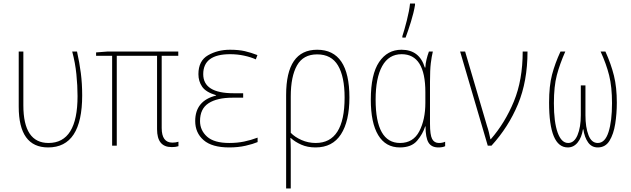

<svg xmlns="http://www.w3.org/2000/svg" viewBox="-20 -817 3540 1077"><path d="M441 -282Q441 -348 433.5 -406.5Q426 -465 412 -528H385Q402 -465 408.5 -400.5Q415 -336 415 -278Q415 -15 252 -15Q111 -15 111 -226V-528H85V-219Q85 10 250 10Q441 10 441 -282Z M981 3V-22Q966 -17 947 -17Q887 -17 887 -99V-504H980V-528H584L519 -523V-504H609V0H635V-504H861V-92Q861 8 942 8Q956 8 966 6.5Q976 5 981 3Z M1425 -20V-45Q1388 -31 1349.5 -23Q1311 -15 1266 -15Q1181 -15 1141.5 -50.5Q1102 -86 1102 -138Q1102 -207 1150 -238Q1198 -269 1284 -269H1344V-294H1290Q1120 -294 1120 -401Q1120 -513 1271 -513Q1311 -513 1348.5 -505Q1386 -497 1415 -484L1424 -508Q1388 -522 1353.5 -530Q1319 -538 1270 -538Q1201 -538 1147 -507Q1093 -476 1093 -401Q1093 -361 1114 -330.5Q1135 -300 1192 -283V-281Q1075 -252 1075 -138Q1075 -72 1122 -31Q1169 10 1266 10Q1316 10 1357.5 0.5Q1399 -9 1425 -20Z M1611 -72V-276Q1611 -388 1646 -450Q1681 -512 1759 -512Q1839 -512 1876 -449.5Q1913 -387 1913 -270Q1913 -15 1751 -15Q1709 -15 1671.5 -31.5Q1634 -48 1611 -72ZM1611 240V73Q1611 46 1611 19.5Q1611 -7 1609 -43H1611Q1635 -21 1670 -5.5Q1705 10 1750 10Q1845 10 1892.5 -63.5Q1940 -137 1940 -270Q1940 -538 1759 -538Q1585 -538 1585 -284V240Z M2255 -606Q2269 -643 2285 -694.5Q2301 -746 2308 -789V-797H2280Q2276 -757 2262 -702Q2248 -647 2237 -614V-606ZM2365 -108H2367Q2367 -45 2383.5 -17.5Q2400 10 2439 10Q2463 10 2477 3V-22Q2462 -15 2442 -15Q2416 -15 2404 -37.5Q2392 -60 2392 -123V-358Q2392 -425 2396.5 -462Q2401 -499 2408 -528H2386Q2378 -506 2372.5 -483.5Q2367 -461 2366 -438H2363Q2333 -538 2232 -538Q2153 -538 2106.5 -469Q2060 -400 2060 -258Q2060 -128 2101.5 -59Q2143 10 2223 10Q2288 10 2320 -28Q2352 -66 2365 -108ZM2087 -258Q2087 -380 2124 -446.5Q2161 -513 2233 -513Q2366 -513 2366 -300V-240Q2366 -146 2332 -80.5Q2298 -15 2224 -15Q2087 -15 2087 -258Z M2737 0Q2832 -104 2885.5 -232.5Q2939 -361 2939 -528H2912Q2912 -368 2862.5 -248Q2813 -128 2733 -36H2731Q2727 -56 2722 -76Q2717 -96 2712 -110L2589 -528H2561L2716 0Z M3250 -92H3252Q3259 -46 3279 -18Q3299 10 3333 10Q3376 10 3399 -27.5Q3422 -65 3431 -122.5Q3440 -180 3440 -241Q3440 -327 3424 -392Q3408 -457 3376 -528H3349Q3381 -458 3397 -394Q3413 -330 3413 -238Q3413 -138 3393.5 -76.5Q3374 -15 3333 -15Q3298 -15 3281 -59Q3264 -103 3264 -171V-338H3238V-171Q3238 -103 3219.5 -59Q3201 -15 3167 -15Q3129 -15 3108 -73.5Q3087 -132 3087 -238Q3087 -333 3103.5 -395.5Q3120 -458 3151 -528H3124Q3093 -461 3076.5 -398Q3060 -335 3060 -242Q3060 10 3165 10Q3198 10 3220.5 -18Q3243 -46 3250 -92Z"/></svg>

Font: Noto Sans Mono UI Condensed Thin
Style: Regular
Weight: 250
Width: 3
Designer: Monotype Design team
Foundry: Monotype Imaging Inc.
Version: 1.000